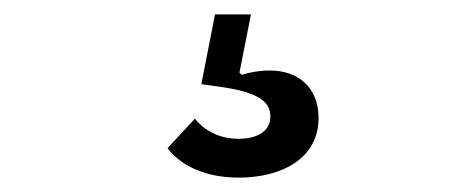

<svg xmlns="http://www.w3.org/2000/svg" viewBox="-20 -40 640 267"><path d="M312 207C371 207 423 181 423 124C423 81 394 58 355 58C343 58 329 60 316 64L313 61L329 -20H279L260 77L288 81C344 89 356 104 356 122C356 143 337 153 312 153C283 153 263 140 251 125L213 166C227 185 258 207 312 207Z"/></svg>

Font: LVC Sans
Style: Regular
Weight: 400
Designer: Mike Abbink, Paul van der Laan, Pieter van Rosmalen
Foundry: Bold Monday
Version: Version 3.0